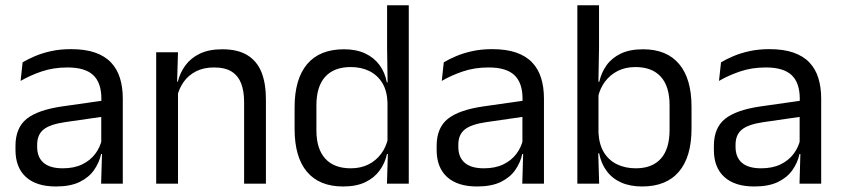

<svg xmlns="http://www.w3.org/2000/svg" viewBox="-20 -682 3128 713"><path d="M436 0H355.5L359 -118.5L356 -131V-286.5L356.5 -315Q356.5 -374.5 326.2 -403Q296 -431.5 230.5 -431.5Q178 -431.5 134.2 -416.5Q90.5 -401.5 56.5 -381.5L64 -450.5Q83 -462 109.2 -473.2Q135.5 -484.5 169.2 -492Q203 -499.5 243.5 -499.5Q296 -499.5 332.8 -486.8Q369.5 -474 392.2 -450Q415 -426 425.5 -392Q436 -358 436 -316ZM187.5 10.5Q115 10.5 76.2 -24.8Q37.5 -60 37.5 -125.5V-140Q37.5 -207.5 79.2 -240.8Q121 -274 212 -287L366.5 -309L371 -250L222 -228.5Q166 -220.5 142 -201.2Q118 -182 118 -144.5V-136.5Q118 -98 141.8 -77.5Q165.5 -57 213 -57Q255 -57 285 -71.5Q315 -86 333.5 -110.5Q352 -135 358.5 -165L371 -110H355.5Q348.5 -78 329.2 -50.5Q310 -23 275.5 -6.2Q241 10.5 187.5 10.5Z M967.5 0H886.5V-303.5Q886.5 -343 875.8 -371.5Q865 -400 840.8 -415.8Q816.5 -431.5 774.5 -431.5Q736 -431.5 707.8 -417Q679.5 -402.5 662 -377.8Q644.5 -353 637.5 -321.5L623 -379H640.5Q648.5 -412 668.5 -439.2Q688.5 -466.5 722.2 -482.8Q756 -499 805 -499Q863 -499 898.8 -477Q934.5 -455 951 -413.8Q967.5 -372.5 967.5 -312.5ZM641 0H560V-488H641L637.5 -371L641 -366.5Z M1254 10.5Q1166 10.5 1120 -44Q1074 -98.5 1074 -203V-283.5Q1074 -388.5 1120.5 -443.8Q1167 -499 1257.5 -499Q1302.5 -499 1335.5 -483.8Q1368.5 -468.5 1389 -441Q1409.5 -413.5 1416.5 -376H1443L1419 -301.5Q1417.5 -344.5 1399.8 -373.8Q1382 -403 1351.8 -418Q1321.5 -433 1282.5 -433Q1220.5 -433 1187.8 -397Q1155 -361 1155 -291V-198Q1155 -129 1187.8 -93Q1220.5 -57 1282.5 -57Q1319.5 -57 1348 -71.2Q1376.5 -85.5 1395.2 -110.8Q1414 -136 1421 -168L1441 -110H1417Q1410 -77 1390.2 -49.5Q1370.5 -22 1337.2 -5.8Q1304 10.5 1254 10.5ZM1498 0H1417L1420.5 -118L1419 -144V-348L1419.5 -365L1417.5 -503.5V-662.5H1498Z M2000 0H1919.5L1923 -118.5L1920 -131V-286.5L1920.5 -315Q1920.5 -374.5 1890.2 -403Q1860 -431.5 1794.5 -431.5Q1742 -431.5 1698.2 -416.5Q1654.5 -401.5 1620.5 -381.5L1628 -450.5Q1647 -462 1673.2 -473.2Q1699.5 -484.5 1733.2 -492Q1767 -499.5 1807.5 -499.5Q1860 -499.5 1896.8 -486.8Q1933.5 -474 1956.2 -450Q1979 -426 1989.5 -392Q2000 -358 2000 -316ZM1751.5 10.5Q1679 10.5 1640.2 -24.8Q1601.5 -60 1601.5 -125.5V-140Q1601.5 -207.5 1643.2 -240.8Q1685 -274 1776 -287L1930.5 -309L1935 -250L1786 -228.5Q1730 -220.5 1706 -201.2Q1682 -182 1682 -144.5V-136.5Q1682 -98 1705.8 -77.5Q1729.5 -57 1777 -57Q1819 -57 1849 -71.5Q1879 -86 1897.5 -110.5Q1916 -135 1922.5 -165L1935 -110H1919.5Q1912.5 -78 1893.2 -50.5Q1874 -23 1839.5 -6.2Q1805 10.5 1751.5 10.5Z M2364.5 10.5Q2319.5 10.5 2286.2 -4.5Q2253 -19.5 2232.5 -47.5Q2212 -75.5 2205 -112.5H2178L2202.5 -188.5Q2205 -144.5 2223.2 -115.2Q2241.5 -86 2272 -71.5Q2302.5 -57 2341 -57Q2402 -57 2434.2 -93Q2466.5 -129 2466.5 -200V-291.5Q2466.5 -361 2434 -397Q2401.5 -433 2339.5 -433Q2302.5 -433 2274 -418.5Q2245.5 -404 2226.8 -379Q2208 -354 2201 -322L2182.5 -378.5H2205.5Q2213 -412 2232.2 -439.2Q2251.5 -466.5 2285 -482.8Q2318.5 -499 2368 -499Q2456 -499 2502 -444.2Q2548 -389.5 2548 -285.5V-204.5Q2548 -99.5 2501.2 -44.5Q2454.5 10.5 2364.5 10.5ZM2205 0H2124V-662.5H2204.5V-503.5L2202 -363.5L2202.5 -348V-144L2201.5 -118Z M3029.5 0H2949L2952.5 -118.5L2949.5 -131V-286.5L2950 -315Q2950 -374.5 2919.8 -403Q2889.5 -431.5 2824 -431.5Q2771.5 -431.5 2727.8 -416.5Q2684 -401.5 2650 -381.5L2657.5 -450.5Q2676.5 -462 2702.8 -473.2Q2729 -484.5 2762.8 -492Q2796.5 -499.5 2837 -499.5Q2889.5 -499.5 2926.2 -486.8Q2963 -474 2985.8 -450Q3008.5 -426 3019 -392Q3029.5 -358 3029.5 -316ZM2781 10.5Q2708.5 10.5 2669.8 -24.8Q2631 -60 2631 -125.5V-140Q2631 -207.5 2672.8 -240.8Q2714.5 -274 2805.5 -287L2960 -309L2964.5 -250L2815.5 -228.5Q2759.5 -220.5 2735.5 -201.2Q2711.5 -182 2711.5 -144.5V-136.5Q2711.5 -98 2735.2 -77.5Q2759 -57 2806.5 -57Q2848.5 -57 2878.5 -71.5Q2908.5 -86 2927 -110.5Q2945.5 -135 2952 -165L2964.5 -110H2949Q2942 -78 2922.8 -50.5Q2903.5 -23 2869 -6.2Q2834.5 10.5 2781 10.5Z"/></svg>

Font: Anek Malayalam
Style: Regular
Weight: 400
Version: Version 1.003